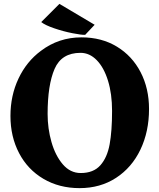

<svg xmlns="http://www.w3.org/2000/svg" viewBox="-20 -958 821 992"><path d="M34 0ZM750 -395Q750 -278 705.5 -185Q661 -92 579.5 -39Q498 14 391 14Q286 14 204.5 -34Q123 -82 78.5 -167Q34 -252 34 -359Q34 -464 75.5 -552Q117 -640 191 -695Q283 -765 401 -765Q505 -765 584 -717Q663 -669 706.5 -585Q750 -501 750 -395ZM226 -369Q226 -294 246 -224Q266 -154 304.5 -109Q343 -64 397 -64Q463 -64 498.5 -104Q534 -144 546.5 -212.5Q559 -281 559 -385Q559 -473 538 -541Q517 -609 480 -647Q443 -685 396 -685Q298 -685 262 -602Q226 -519 226 -369ZM193 -844 287 -938 469 -830 420 -778Q402 -777 354 -786.5Q306 -796 259.5 -812Q213 -828 193 -844Z"/></svg>

Font: Martel Heavy
Style: Regular
Weight: 900
Designer: Dan Reynolds
Foundry: Dan Reynolds
Version: Version 1.001; ttfautohint (v1.1) -l 5 -r 5 -G 72 -x 0 -D la